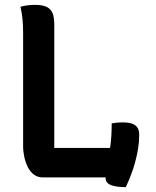

<svg xmlns="http://www.w3.org/2000/svg" viewBox="-20 -729 640 789"><path d="M155 0Q135 0 119.5 -11.5Q104 -23 94.5 -42Q85 -61 80 -83.5Q75 -106 75 -128Q75 -185 75 -243Q75 -301 75 -359Q75 -417 75 -475.5Q75 -534 75 -593Q75 -625 72.5 -650.5Q70 -676 64 -701Q77 -705 92 -707Q107 -709 125 -709Q155 -709 172 -700.5Q189 -692 196 -675Q203 -658 203 -628Q203 -569 203 -506.5Q203 -444 203 -379.5Q203 -315 203 -250Q203 -185 203 -121H446Q463 -121 475.5 -113.5Q488 -106 495 -91Q502 -76 503.5 -53Q505 -30 502 0ZM439 -222Q446 -223 452.5 -224Q459 -225 467 -225.5Q475 -226 483 -226Q508 -226 522.5 -221Q537 -216 544.5 -205Q552 -194 552 -175Q552 -146 547.5 -118.5Q543 -91 535.5 -63Q528 -35 518 -9.5Q508 16 497 40Q468 40 449 35.5Q430 31 422 23Q414 15 414 4Q414 -24 420.5 -55Q427 -86 433 -126Q439 -166 439 -222Z"/></svg>

Font: Recursive Monospace Casual SemiBold
Style: Regular
Weight: 600
Version: Version 1.047